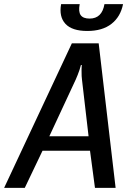

<svg xmlns="http://www.w3.org/2000/svg" viewBox="-30 -910 620 930"><path d="M393 -760Q319 -760 287 -794.5Q255 -829 266 -890H356Q349 -853 361 -836.5Q373 -820 404 -820Q464 -820 476 -890H566Q554 -829 510 -794.5Q466 -760 393 -760ZM-10 0 318 -700H448L530 0H430L406 -180H176L90 0ZM209 -250H399L367 -525Q365 -535 365 -572Q365 -588 366 -595H362Q358 -579 355 -571Q346 -545 337 -525Z"/></svg>

Font: Scada
Style: Italic
Weight: 400
Italic angle: -10°
Designer: Jovanny Lemonad
Foundry: Jovanny Lemonad
Version: Version 4.100;PS 004.100;hotconv 1.0.88;makeotf.lib2.5.64775